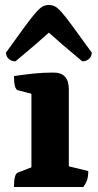

<svg xmlns="http://www.w3.org/2000/svg" viewBox="-20 -750 393 770"><path d="M36 0Q36 -53 52 -58L106 -79V-374L52 -388Q36 -392 36 -445Q77 -451 114.5 -455Q152 -459 195 -459Q256 -459 256 -392V-83L334 -64Q334 -43 329.5 -29Q325 -15 314 0ZM176 -730Q189 -730 200 -724.5Q211 -719 227.5 -700.5Q244 -682 272 -643.5Q300 -605 348 -539Q348 -524 337 -514Q326 -504 310 -504Q263 -543 230 -571.5Q197 -600 176 -619Q155 -600 122 -571.5Q89 -543 42 -504Q26 -504 15 -514Q4 -524 4 -539Q51 -605 79.5 -643.5Q108 -682 124.5 -700.5Q141 -719 152 -724.5Q163 -730 176 -730Z"/></svg>

Font: Petrona ExtraBold
Style: Regular
Weight: 800
Designer: Ringo R. Seeber
Foundry: Ringo R. Seeber
Version: Version 2.001; ttfautohint (v1.8.3)